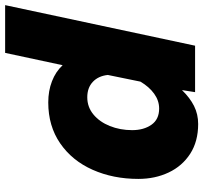

<svg xmlns="http://www.w3.org/2000/svg" viewBox="-42 -738 792 748"><g transform="rotate(-90 354.0 -364.0)"><path d="M474 -516 522 -740H708L550 0H369L377 -51Q347 -20 315 -4Q283 12 245 12Q177 12 129 -19Q81 -50 56 -103Q31 -156 31 -221Q31 -319 66.5 -399Q102 -479 169.5 -525.5Q237 -572 329 -572Q374 -572 411.5 -557.5Q449 -543 474 -516ZM305 -140Q336 -140 363 -159.5Q390 -179 410 -213L436 -340Q432 -377 409 -398.5Q386 -420 349 -420Q311 -420 282 -396Q253 -372 237 -332Q221 -292 221 -245Q221 -200 242 -170Q263 -140 305 -140Z"/></g></svg>

Font: Azeret Mono ExtraBold
Style: Italic
Weight: 800
Italic angle: -12°
Designer: Martin Vácha
Foundry: Displaay
Version: Version 1.000; Glyphs 3.0.3, build 3074